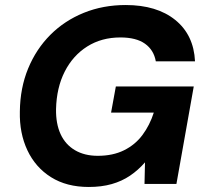

<svg xmlns="http://www.w3.org/2000/svg" viewBox="-20 -732 822 764"><path d="M333 12Q245 12 183 -27Q121 -66 89 -134Q57 -202 59 -288Q60 -382 92 -459.5Q124 -537 180.5 -593.5Q237 -650 313.5 -681Q390 -712 480 -712Q604 -712 677.5 -652.5Q751 -593 756 -488H600Q592 -533 557 -558Q522 -583 459 -583Q384 -583 327 -547Q270 -511 237.5 -447Q205 -383 203 -298Q202 -240 221 -198.5Q240 -157 278 -134.5Q316 -112 369 -112Q429 -112 473.5 -134Q518 -156 547 -195Q576 -234 592 -284H422L441 -388H751L682 0H555L557 -86Q530 -55 497.5 -33Q465 -11 424.5 0.5Q384 12 333 12Z"/></svg>

Font: DM Sans 20pt ExtraBold
Style: Italic
Weight: 800
Italic angle: -10°
Version: Version 4.004;gftools[0.9.30]